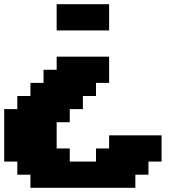

<svg xmlns="http://www.w3.org/2000/svg" viewBox="-20 -770 915 915"><path d="M125 125H625V62.5H687.5V0H750V-125H500V-62.5H437.5V0H312.5V-62.5H250V-187.5H312.5V-250H375V-312.5H437.5V-375H500V-500H250V-437.5H187.5V-375H125V-312.5H62.5V-250H0V0H62.5V62.5H125ZM250 -625H500V-750H250Z"/></svg>

Font: Faithful 32x
Style: Bold
Weight: 400
Foundry: Faithful Resource Pack
Version: Version 1.0; January 27, 2023